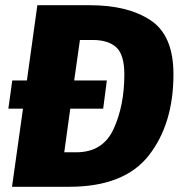

<svg xmlns="http://www.w3.org/2000/svg" viewBox="-20 -715 692 735"><path d="M644 -431Q644 -241 550 -120.5Q456 0 245 0H26L68 -299H12L27 -407H83L123 -695H325Q470 -695 557 -637Q644 -579 644 -431ZM456 -430Q456 -505 425.5 -533.5Q395 -562 334 -562H286L264 -407H389L375 -299H249L226 -132H272Q374 -132 415 -221.5Q456 -311 456 -430Z"/></svg>

Font: Trujillo ExtraBold
Style: Italic
Weight: 800
Italic angle: -8°
Designer: Fira Sans original fonts by bBox Type GmbH, Carrois Corporate GbR, & Edenspiekermann AG / Changes by Cristiano Sobral
Foundry: Fira Sans original fonts by bBox Type GmbH, Carrois Corporate GbR, & Edenspiekermann AG / Changes by Cristiano Sobral
Version: Version 4.301;July 28, 2020;FontCreator 13.0.0.2655 64-bit